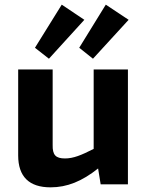

<svg xmlns="http://www.w3.org/2000/svg" viewBox="-20 -791 630 824"><path d="M320 -586 379 -539 532 -706 434 -771ZM190 -539 342 -706 245 -771 130 -586ZM382 -493V-152C329 -125 295 -111 259 -111C219 -111 205 -126 206 -169V-493H58V-124C58 -33 105 13 197 13C268 13 332 -13 401 -68L412 0H529V-493Z"/></svg>

Font: SnT
Style: Bold
Weight: 700
Designer: Natanael Gama
Version: Version 1.001;PS 001.001;hotconv 1.0.70;makeotf.lib2.5.58329